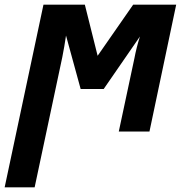

<svg xmlns="http://www.w3.org/2000/svg" viewBox="-62 -566 788 826"><path d="M-42 240 125 -546H303L358 -326L511 -546H696L581 0H449L516 -314Q525 -362 540 -409L384 -183H285L222 -413Q215 -365 206 -320L87 240Z"/></svg>

Font: Noto Sans SemiCondensed
Style: Bold Italic
Weight: 700
Width: 4
Italic angle: -12°
Designer: Monotype Design Team
Foundry: Monotype Imaging Inc.
Version: Version 2.013; ttfautohint (v1.8.4.7-5d5b)